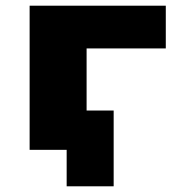

<svg xmlns="http://www.w3.org/2000/svg" viewBox="-20 -526 626 674"><path d="M214 128V0H102V-138H379V128ZM84 0V-506H562V-356H284V0Z"/></svg>

Font: Nunito Sans 7pt SemiExpanded Black
Style: Regular
Weight: 900
Width: 6
Designer: Vernon Adams
Foundry: Vernon Adams
Version: Version 3.101;gftools[0.9.27]